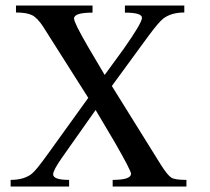

<svg xmlns="http://www.w3.org/2000/svg" viewBox="-20 -684 769 704"><path d="M663.6 0H393.1V-24.4Q460.4 -24.4 460.4 -46.9Q460.4 -58.6 400.9 -162.1Q365.2 -221.7 330.6 -280.8L208 -106.9Q174.8 -59.6 174.8 -44.9Q174.8 -24.4 233.4 -24.4V0H19V-24.4Q68.8 -24.4 97.2 -47.4Q112.8 -60.1 152.8 -115.7L303.7 -325.2L138.7 -585.4Q117.2 -618.7 97.4 -628.4Q77.6 -638.2 38.6 -638.2V-663.6H319.3V-637.7Q251.5 -637.7 251.5 -616.2Q251.5 -600.6 302.7 -512.7Q333 -460.4 363.8 -409.2Q398.4 -457.5 433.6 -504.9Q501 -600.6 500.5 -618.7Q500.5 -637.7 438 -637.7V-663.6H655.8V-638.2Q608.4 -638.2 579.1 -616.2Q561.5 -602.5 524.4 -552.2L390.1 -368.7L571.3 -77.6Q595.2 -40.5 608.4 -32.5Q621.6 -24.4 663.6 -24.4Z"/></svg>

Font: Accordance
Style: Regular
Weight: 400
Version: Version 1.1 (build May 11, 2018) Miklal Software Solutions, 